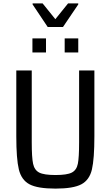

<svg xmlns="http://www.w3.org/2000/svg" viewBox="-20 -1103 653 1131"><path d="M76 -301V-688H167V-265Q167 -175 175 -138Q183 -101 211 -86.5Q239 -72 307 -72Q375 -72 403 -86.5Q431 -101 438.5 -138Q446 -175 446 -265V-688H536V-301Q536 -167 521.5 -105Q507 -43 459.5 -17.5Q412 8 307 8Q201 8 153.5 -17.5Q106 -43 91 -105Q76 -167 76 -301ZM171 -794V-877H251V-794ZM361 -794V-877H441V-794ZM261 -944 172 -1077V-1083H231L306 -990L381 -1083H441V-1077L351 -944Z"/></svg>

Font: Saira Semi Condensed
Style: Regular
Weight: 400
Width: 4
Designer: Hector Gatti with collaboration of the Omnibus-Type team
Foundry: Omnibus-Type
Version: Version 1.001; ttfautohint (v1.8)